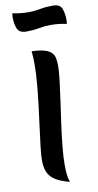

<svg xmlns="http://www.w3.org/2000/svg" viewBox="-115 -1103 603 1182"><g transform="rotate(-10 187.0 -512.5)"><path d="M274 -684Q274 -652 267.5 -596Q261 -540 251 -471Q241 -402 231 -330Q221 -258 214.5 -192.5Q208 -127 208 -78Q208 -2 222 31Q163 16 131 -5.5Q99 -27 87 -57.5Q75 -88 75 -129Q75 -160 81 -211.5Q87 -263 95.5 -327Q104 -391 112.5 -460Q121 -529 127 -596Q133 -663 133 -720Q133 -741 132 -762Q131 -783 129 -802Q181 -800 210.5 -791Q240 -782 253.5 -766.5Q267 -751 270.5 -730.5Q274 -710 274 -684ZM118 -927Q75 -927 62.5 -956.5Q50 -986 50 -1031Q50 -1037 51 -1042Q52 -1047 53 -1053Q79 -1047 103.5 -1044.5Q128 -1042 153 -1042Q190 -1042 225.5 -1049Q261 -1056 306 -1056Q350 -1056 362 -1026.5Q374 -997 374 -952Q374 -946 373.5 -941Q373 -936 371 -930Q345 -936 321 -938.5Q297 -941 271 -941Q234 -941 198.5 -934Q163 -927 118 -927Z"/></g></svg>

Font: Merienda
Style: Bold
Weight: 700
Designer: Eduardo Rodriguez Tunni
Foundry: Eduardo Rodriguez Tunni
Version: Version 2.001